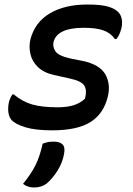

<svg xmlns="http://www.w3.org/2000/svg" viewBox="-20 -566 590 850"><path d="M234 -91Q278 -91 307 -100.5Q336 -110 356 -129Q366 -164 354 -185.5Q342 -207 291 -218L219 -234Q174 -244 148 -269Q122 -294 114.5 -327.5Q107 -361 115 -393Q135 -468 201 -507Q267 -546 367 -546Q428 -546 459.5 -536.5Q491 -527 506 -510Q517 -497 519.5 -478Q522 -459 517 -439Q509 -409 495 -393H489Q469 -421 436.5 -432Q404 -443 351 -443Q233 -443 217 -380Q212 -360 225 -339.5Q238 -319 292 -307L347 -296Q422 -280 446.5 -236.5Q471 -193 457 -137Q438 -61 379.5 -25Q321 11 211 11Q137 11 92.5 -2.5Q48 -16 31 -35Q11 -59 18 -106Q20 -119 25 -130Q30 -141 35 -148H41Q79 -116 122.5 -103.5Q166 -91 234 -91ZM169 70Q183 65 192.5 63Q202 61 218 61Q244 61 256.5 73Q269 85 264 113Q257 154 235 189Q213 224 186 247Q163 264 131 264Q102 264 82 248Q117 205 136.5 166.5Q156 128 169 70Z"/></svg>

Font: Recursive Sn Csl St Med
Style: Italic
Weight: 500
Italic angle: -15°
Version: Version 1.079;hotconv 1.0.112;makeotfexe 2.5.65598; ttfautoh